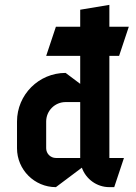

<svg xmlns="http://www.w3.org/2000/svg" viewBox="-20 -750 560 790"><path d="M430 -520H470L510 -640H430V-730L310 -710V-640H210L170 -520H310V-405L250 -450C139.6 -450 50 -360.4 50 -250V-140C50 -51.7 121.7 20 210 20L316.8 -60.1C333.3 -13.5 377.8 20 430 20H450L490 -100H430ZM250 -330H310V-100H210C187.9 -100 170 -117.9 170 -140V-250C170 -294.2 205.8 -330 250 -330Z"/></svg>

Font: Abibas
Style: Medium
Weight: 500
Version: Version 0.3